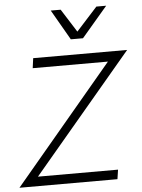

<svg xmlns="http://www.w3.org/2000/svg" viewBox="-63 -944 735 991"><g transform="rotate(-5 305.0 -448.5)"><path d="M524.9 -897 391.1 -740.2H328.1L237.8 -897H289.1L365.2 -776.9L474.1 -897ZM-2.9 0 508.8 -608.9H119.1L126 -660.2H612.8L97.2 -48.8H512.2L504.9 0Z"/></g></svg>

Font: Human Sans Light
Style: Italic
Weight: 300
Italic angle: -8°
Designer: Tim Radville
Foundry: Continuum
Version: Version 1.000;FEAKit 1.0